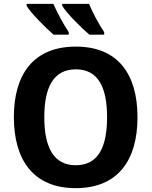

<svg xmlns="http://www.w3.org/2000/svg" viewBox="-20 -967 787 997"><path d="M442 -947H303V-937C323 -902 401 -823 444 -787H521V-800C495 -838 461 -902 442 -947ZM257 -947H118V-937C138 -902 216 -823 258 -787H337V-800C311 -838 277 -902 257 -947ZM694 -358C694 -580 594 -725 374 -725C153 -725 52 -580 52 -359C52 -137 153 10 373 10C594 10 694 -137 694 -358ZM210 -358C210 -513 257 -607 374 -607C490 -607 536 -513 536 -358C536 -203 490 -109 373 -109C258 -109 210 -203 210 -358Z"/></svg>

Font: Noto Sans Display
Style: Bold
Weight: 700
Designer: Monotype Design Team
Foundry: Monotype Imaging Inc.
Version: Version 1.900